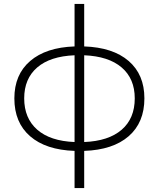

<svg xmlns="http://www.w3.org/2000/svg" viewBox="-20 -762 808 976"><path d="M714 -262Q714 -139 634 -69.5Q554 0 408 5V194H359V5Q213 0 133 -69.5Q53 -139 53 -262Q53 -383 133.5 -452Q214 -521 359 -526V-742H408V-526Q554 -521 634 -452Q714 -383 714 -262ZM103 -262Q103 -161 169 -103Q235 -45 359 -40V-481Q235 -476 169 -419Q103 -362 103 -262ZM408 -40Q532 -45 598.5 -102.5Q665 -160 665 -262Q665 -362 598.5 -419Q532 -476 408 -481Z"/></svg>

Font: mBank Light
Style: Regular
Weight: 300
Designer: Julieta Ulanovsky
Foundry: Julieta Ulanovsky
Version: Version 7.200;PS 007.200;hotconv 1.0.88;makeotf.lib2.5.64775